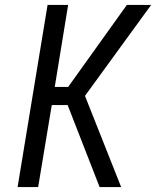

<svg xmlns="http://www.w3.org/2000/svg" viewBox="-20 -755 640 775"><path d="M469 0H382L253 -331H189L134 0H51L172 -735H255L201 -404H255L492 -735H590L323 -368Z"/></svg>

Font: Iosevka Extended
Style: Italic
Weight: 400
Width: 7
Italic angle: -9°
Monospace: yes
Designer: Belleve Invis
Foundry: Belleve Invis
Version: Version 32.5.0; ttfautohint (v1.8.4)